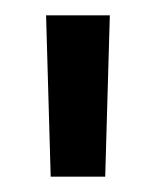

<svg xmlns="http://www.w3.org/2000/svg" viewBox="-20 -684 203 250"><path d="M117 -454H46L40 -664H123Z"/></svg>

Font: Sulphur Point
Style: Bold
Weight: 700
Designer: Noponies / Dale Sattler
Foundry: Noponies
Version: Version 1.000; ttfautohint (v1.8)